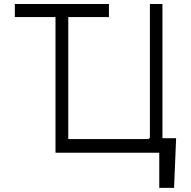

<svg xmlns="http://www.w3.org/2000/svg" viewBox="-20 -747 932 939"><path d="M512.8 -727.3V-663.4H313.9V-66.8H707.7V-71H713.1V-727.3H774.5V-71H841.3L831.3 171.9H758.9V0H251.4V-663.4H52.6V-727.3Z"/></svg>

Font: Inter UI Light
Style: Regular
Weight: 300
Designer: Rasmus Andersson
Foundry: rsms
Version: 3.2;8d6f07862